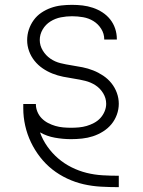

<svg xmlns="http://www.w3.org/2000/svg" viewBox="-20 -562 590 792"><path d="M469 210Q433 210 396.5 208Q360 206 325 198Q290 190 257 174.5Q224 159 196 137Q168 115 145.5 86Q123 57 107.5 24.5Q92 -8 84 -43.5Q76 -79 76 -115V-133H128V-132Q128 -116 134.5 -100.5Q141 -85 152.5 -73.5Q164 -62 178.5 -54.5Q193 -47 208.5 -42.5Q224 -38 240.5 -36.5Q257 -35 273 -35Q289 -35 305.5 -36.5Q322 -38 337.5 -42.5Q353 -47 368 -55Q383 -63 394 -75Q405 -87 411.5 -102.5Q418 -118 418 -134Q418 -157 405.5 -177.5Q393 -198 373.5 -210.5Q354 -223 331.5 -228.5Q309 -234 286 -237.5Q263 -241 240.5 -245.5Q218 -250 196.5 -258.5Q175 -267 156 -280Q137 -293 122.5 -311Q108 -329 100 -351Q92 -373 92 -396Q92 -419 99 -440Q106 -461 119 -479Q132 -497 150.5 -509.5Q169 -522 190 -529.5Q211 -537 233 -539.5Q255 -542 277 -542Q299 -542 320.5 -539.5Q342 -537 363 -530Q384 -523 402.5 -511Q421 -499 434.5 -482Q448 -465 455 -444Q462 -423 462 -401V-399H410V-400Q410 -423 397.5 -443Q385 -463 365.5 -475Q346 -487 323 -491Q300 -495 277 -495Q254 -495 231 -490.5Q208 -486 188 -473.5Q168 -461 156 -440.5Q144 -420 144 -397Q144 -374 156.5 -353.5Q169 -333 188 -320Q207 -307 229.5 -301.5Q252 -296 275 -292.5Q298 -289 320.5 -284.5Q343 -280 364.5 -271.5Q386 -263 405.5 -250Q425 -237 439.5 -219Q454 -201 462 -179Q470 -157 470 -134Q470 -111 462 -89Q454 -67 439.5 -49.5Q425 -32 405 -19.5Q385 -7 363.5 0Q342 7 319 9.5Q296 12 273 12Q240 12 206.5 6Q173 0 145 -16Q156 15 175.5 42.5Q195 70 220 91.5Q245 113 275 128Q305 143 337 151Q369 159 402.5 161Q436 163 469 163H470V210Z"/></svg>

Font: Lode Dark
Style: Regular
Weight: 400
Monospace: yes
Designer: Belleve Invis
Foundry: Belleve Invis
Version: Version 29.2.0; ttfautohint (v1.8.3)